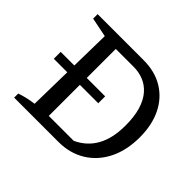

<svg xmlns="http://www.w3.org/2000/svg" viewBox="-147 -858 1062 1062"><g transform="rotate(45 384.5 -326.5)"><path d="M430 -653Q518 -653 582.5 -614Q647 -575 682 -504Q717 -433 717 -336Q717 -235 679.5 -159.5Q642 -84 574 -42Q506 0 416 0H70V-32Q93 -40 118.5 -46Q144 -52 174 -56L184 -595L70 -618V-653ZM472 -64Q543 -97 579 -162Q615 -227 615 -326Q615 -396 600 -446Q585 -496 557.5 -527.5Q530 -559 494 -573.5Q458 -588 417 -588H236L277 -629V-23L236 -64ZM73 -361H421V-307H73Z"/></g></svg>

Font: Piazzolla 24pt Medium
Style: Regular
Weight: 500
Designer: Juan Pablo del Peral
Foundry: Huerta Tipografica
Version: Version 2.005